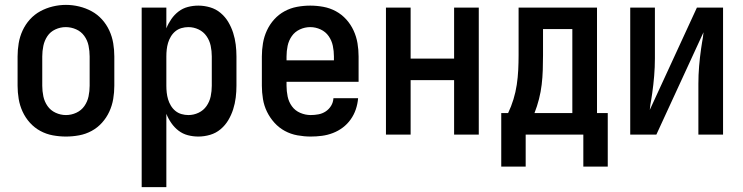

<svg xmlns="http://www.w3.org/2000/svg" viewBox="-20 -551 3040 786"><path d="M250 8Q223 8 196 3Q169 -2 145 -15Q121 -28 102.5 -48.5Q84 -69 72.5 -94Q61 -119 56.5 -146Q52 -173 52 -200V-320Q52 -347 56.5 -374Q61 -401 72.5 -426Q84 -451 102.5 -471.5Q121 -492 145 -505Q169 -518 196 -524.5Q223 -531 250 -531Q277 -531 304 -524.5Q331 -518 355 -505Q379 -492 397.5 -471.5Q416 -451 427.5 -426Q439 -401 443.5 -374Q448 -347 448 -320V-200Q448 -173 443.5 -146Q439 -119 427.5 -94Q416 -69 397.5 -48.5Q379 -28 355 -15Q331 -2 304 3Q277 8 250 8ZM250 -80Q272 -80 292.5 -89.5Q313 -99 325.5 -117Q338 -135 342.5 -156.5Q347 -178 347 -200V-320Q347 -342 342.5 -364Q338 -386 325 -404Q312 -422 291.5 -431Q271 -440 249 -440Q227 -440 206.5 -430.5Q186 -421 174 -403Q162 -385 157.5 -363.5Q153 -342 153 -320V-200Q153 -178 157.5 -156.5Q162 -135 174.5 -117Q187 -99 207.5 -89.5Q228 -80 250 -80Z M560 215V-520H661V-435Q669 -455 681.5 -473Q694 -491 711 -504Q728 -517 749 -522.5Q770 -528 792 -528Q816 -528 840 -521Q864 -514 883 -498Q902 -482 914.5 -461Q927 -440 934.5 -416.5Q942 -393 945 -368.5Q948 -344 948 -320V-200Q948 -176 945 -151.5Q942 -127 934.5 -103.5Q927 -80 914.5 -59Q902 -38 883 -22Q864 -6 840 1Q816 8 792 8Q770 8 749 2.5Q728 -3 711 -16Q694 -29 681.5 -47Q669 -65 661 -85V215ZM751 -80Q773 -80 793 -89.5Q813 -99 825.5 -117Q838 -135 842.5 -156.5Q847 -178 847 -200V-320Q847 -342 842.5 -363.5Q838 -385 825.5 -403Q813 -421 793 -430.5Q773 -440 751 -440Q737 -440 723 -436Q709 -432 698 -423Q687 -414 679.5 -401.5Q672 -389 668 -375.5Q664 -362 662.5 -348Q661 -334 661 -320V-200Q661 -186 662.5 -172Q664 -158 668 -144.5Q672 -131 679.5 -118.5Q687 -106 698 -97Q709 -88 723 -84Q737 -80 751 -80Z M1252 8Q1225 8 1197.5 3Q1170 -2 1146 -15Q1122 -28 1103.5 -48.5Q1085 -69 1073 -93.5Q1061 -118 1056.5 -145.5Q1052 -173 1052 -200V-320Q1052 -347 1056.5 -374Q1061 -401 1072.5 -426Q1084 -451 1102.5 -471.5Q1121 -492 1145 -505Q1169 -518 1196 -523Q1223 -528 1250 -528Q1277 -528 1304 -523Q1331 -518 1355 -505Q1379 -492 1397.5 -471.5Q1416 -451 1427.5 -426Q1439 -401 1443.5 -374Q1448 -347 1448 -320V-216H1153V-200Q1153 -178 1157.5 -156Q1162 -134 1175 -116Q1188 -98 1209 -89Q1230 -80 1252 -80Q1268 -80 1284 -83Q1300 -86 1313.5 -95Q1327 -104 1335.5 -118Q1344 -132 1345 -149H1446Q1444 -125 1436.5 -103Q1429 -81 1415.5 -62Q1402 -43 1383.5 -29Q1365 -15 1343 -6.5Q1321 2 1298 5Q1275 8 1252 8ZM1347 -304V-320Q1347 -342 1342.5 -363.5Q1338 -385 1325.5 -403Q1313 -421 1292.5 -430.5Q1272 -440 1250 -440Q1228 -440 1207.5 -430.5Q1187 -421 1174.5 -403Q1162 -385 1157.5 -363.5Q1153 -342 1153 -320V-304Z M1560 0V-520H1661V-311H1839V-520H1940V0H1839V-223H1661V0Z M2368 131V0H2132V131H2032V-88H2060Q2073 -115 2082 -144.5Q2091 -174 2095.5 -204Q2100 -234 2101.5 -264.5Q2103 -295 2103 -325V-520H2424V-88H2468V131ZM2168 -88H2323V-432H2203V-325Q2203 -295 2202 -264.5Q2201 -234 2197.5 -204.5Q2194 -175 2186.5 -145.5Q2179 -116 2168 -88Z M2560 0V-520H2661V-312Q2661 -276 2658 -240Q2655 -204 2650 -169L2646 -143Q2644 -133 2642.5 -122.5Q2641 -112 2640 -101L2833 -520H2940V0H2839V-208Q2839 -244 2842 -280Q2845 -316 2850 -351L2854 -377Q2856 -387 2857.5 -397.5Q2859 -408 2860 -419L2667 0Z"/></svg>

Font: Zed Sans Semibold
Style: Regular
Weight: 600
Designer: Belleve Invis
Foundry: Belleve Invis
Version: Version 1.0.0; ttfautohint (v1.8.4)